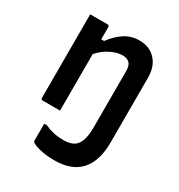

<svg xmlns="http://www.w3.org/2000/svg" viewBox="-186 -671 973 1045"><g transform="rotate(30 300.0 -148.5)"><path d="M298 130Q333 130 357 118Q381 106 393.5 74.5Q406 43 406 -14V-369Q406 -431 347 -431Q314 -431 275 -412Q236 -393 202 -356V0H93Q82 0 82 -11V-536H191Q202 -536 202 -525V-448H220Q252 -492 293 -519.5Q334 -547 386 -547Q451 -547 489 -505.5Q527 -464 527 -394V12Q527 129 472.5 189.5Q418 250 310 250Q258 250 217.5 240Q177 230 166 219Q163 216 163 211V105H180Q209 118 237 124Q265 130 298 130Z"/></g></svg>

Font: Recursive Sn Lnr St SmB
Style: Regular
Weight: 600
Version: Version 1.079;hotconv 1.0.112;makeotfexe 2.5.65598; ttfautoh